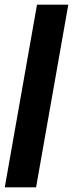

<svg xmlns="http://www.w3.org/2000/svg" viewBox="-32 -805 313 825"><path d="M-11.5 0 127 -785H261.5L123 0Z"/></svg>

Font: Anybody SemiBold
Style: Italic
Weight: 600
Italic angle: -10°
Designer: Tyler Finck
Foundry: Etcetera Type Company
Version: Version 1.010; ttfautohint (v1.8.3) -l 8 -r 50 -G 200 -x 14 